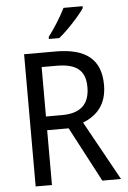

<svg xmlns="http://www.w3.org/2000/svg" viewBox="-62 -988 686 1033"><g transform="rotate(-5 281.5 -472.0)"><path d="M424 -934V-944H321C299 -899 261 -838 228 -795V-784H284C329 -820 399 -895 424 -934ZM259 -714H88V0H176V-296H292L448 0H549L372 -320C446 -349 502 -405 502 -512C502 -647 425 -714 259 -714ZM256 -637C362 -637 412 -600 412 -508C412 -417 364 -370 263 -370H176V-637Z"/></g></svg>

Font: Noto Sans Khmer UI SemiCondensed
Style: Regular
Weight: 400
Width: 4
Designer: Danh Hong and the Monotype Design Team
Foundry: Monotype Imaging Inc.
Version: Version 2.002